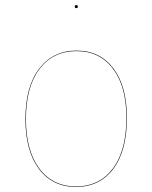

<svg xmlns="http://www.w3.org/2000/svg" viewBox="-20 -726 599 755"><path d="M479 -262Q479 -133 425.5 -62Q372 9 279 9Q186 9 133 -62Q80 -133 80 -258Q80 -386 134.5 -456.5Q189 -527 281 -527Q373 -527 426 -457Q479 -387 479 -262ZM82 -258Q82 -134 134.5 -63.5Q187 7 279 7Q371 7 424 -63.5Q477 -134 477 -262Q477 -386 424.5 -455.5Q372 -525 281 -525Q189 -525 135.5 -455Q82 -385 82 -258ZM286 -700Q286 -694 280 -694Q274 -694 274 -700Q274 -706 280 -706Q286 -706 286 -700Z"/></svg>

Font: FiraGO Two
Style: Regular
Weight: 100
Designer: bBox Type
Foundry: bBox Type GmbH
Version: Version 1.001